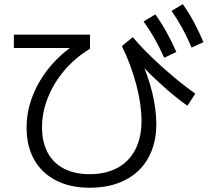

<svg xmlns="http://www.w3.org/2000/svg" viewBox="-20 -838 978 899"><path d="M104.5 -240.2Q104.5 -315.4 132.3 -387.7Q160.2 -460 211.9 -522.9Q263.7 -585.9 334 -631.8L344.7 -613.3H44.9V-675.8H401.4V-609.4Q334 -569.3 283.2 -510.3Q232.4 -451.2 204.6 -381.8Q176.8 -312.5 176.8 -242.2Q176.8 -172.9 203.1 -123.5Q229.5 -74.2 279.8 -48.3Q330.1 -22.5 400.4 -22.5Q475.6 -22.5 530.3 -52.2Q585 -82 613.8 -138.2Q642.6 -194.3 642.6 -272.5Q642.6 -348.6 618.2 -441.4Q593.8 -534.2 550.8 -622.1L601.6 -664.1Q655.3 -600.6 736.3 -527.3Q817.4 -454.1 894.5 -399.4L857.4 -342.8Q807.6 -377.9 751.5 -427.7Q695.3 -477.5 632.8 -541L637.7 -560.5Q673.8 -483.4 692.9 -404.3Q711.9 -325.2 711.9 -256.8Q711.9 -166 674.3 -98.6Q636.7 -31.2 566.4 4.9Q496.1 41 400.4 41Q308.6 41 242.2 6.8Q175.8 -27.3 140.1 -90.3Q104.5 -153.3 104.5 -240.2ZM652.3 -737.3 707 -770.5Q735.4 -731.4 758.8 -689.5Q782.2 -647.5 805.7 -594.7L749 -567.4Q724.6 -621.1 701.7 -661.1Q678.7 -701.2 652.3 -737.3ZM783.2 -787.1 835.9 -818.4Q864.3 -778.3 887.2 -735.8Q910.2 -693.4 932.6 -640.6L877 -615.2Q854.5 -668 832 -708.5Q809.6 -749 783.2 -787.1Z"/></svg>

Font: WEMIX Pretendard Variable
Style: Regular
Weight: 400
Designer: Base glyphs from Inter by Rasmus Andersson; Hangeul glyphs from Noto Sans CJK(Source Han Sans) by Jang Soo-young and Kan
Foundry: Kil Hyung-jin
Version: Version 1.000;Glyphs 3.2 (3208)